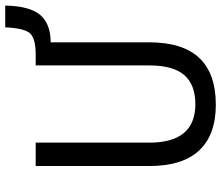

<svg xmlns="http://www.w3.org/2000/svg" viewBox="-74 -734 823 714"><g transform="rotate(-90 337.0 -376.5)"><path d="M451.2 -231.9V-654.8H492.2Q552.7 -654.8 571.3 -676.8Q589.8 -698.7 592.8 -768.1H673.8Q671.9 -676.3 638.7 -637.7Q605.5 -599.1 537.1 -599.1V-231.9Q537.1 15.1 305.2 15.1Q192.9 15.1 135 -46.9Q77.1 -108.9 77.1 -231.9V-654.8H164.1V-231.9Q164.1 -61 307.1 -61Q379.4 -61 415.3 -102.3Q451.2 -143.6 451.2 -231.9Z"/></g></svg>

Font: IntelOne Mono
Style: Regular
Weight: 400
Designer: Fred Shallcrass
Foundry: Frere-Jones Type LLC
Version: Version 1.200;hotconv 1.1.0;makeotfexe 2.6.0;FJTRelease1.2